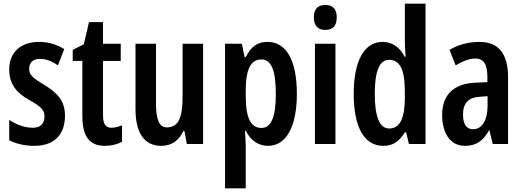

<svg xmlns="http://www.w3.org/2000/svg" viewBox="-20 -780 2830 1040"><path d="M332 -154C332 -237 286 -280 220 -320C154 -360 138 -375 138 -408C138 -441 159 -461 196 -461C231 -461 264 -447 294 -426L328 -514C285 -540 242 -553 191 -553C92 -553 30 -496 30 -404C30 -323 71 -276 139 -238C205 -202 221 -181 221 -149C221 -109 198 -88 157 -88C111 -88 64 -107 30 -131V-20C68 -1 114 10 166 10C270 10 332 -47 332 -154Z M584 -88C549 -88 538 -111 538 -159V-450H634V-543H538V-660H462L434 -540L374 -510V-450H426V-152C426 -43 463 10 548 10C584 10 614 2 641 -12V-101C620 -93 601 -88 584 -88Z M1080 -543H969V-262C969 -149 951 -90 883 -90C843 -90 825 -132 825 -219V-543H714V-189C714 -66 757 10 854 10C908 10 949 -18 973 -70H979L992 0H1080Z M1428 -553C1379 -553 1343 -533 1311 -471H1305L1290 -543H1199V240H1311V13C1311 -7 1309 -35 1307 -72H1311C1338 -18 1381 10 1432 10C1530 10 1588 -94 1588 -271C1588 -454 1531 -553 1428 -553ZM1396 -458C1451 -458 1474 -396 1474 -270C1474 -146 1449 -87 1396 -87C1338 -87 1311 -141 1311 -262V-286C1311 -406 1338 -458 1396 -458Z M1742 -753C1700 -753 1680 -730 1680 -685C1680 -641 1702 -618 1742 -618C1783 -618 1804 -641 1804 -685C1804 -729 1785 -753 1742 -753ZM1797 -543H1686V0H1797Z M2056 10C2109 10 2142 -14 2173 -63H2180L2195 0H2285V-760H2173V-559C2173 -538 2174 -511 2177 -473H2172C2144 -527 2102 -553 2052 -553C1953 -553 1896 -450 1896 -272C1896 -92 1952 10 2056 10ZM2088 -84C2036 -84 2010 -147 2010 -273C2010 -392 2035 -456 2087 -456C2147 -456 2173 -402 2173 -283V-252C2173 -137 2145 -84 2088 -84Z M2577 -553C2517 -553 2462 -538 2415 -510L2448 -426C2490 -451 2525 -463 2555 -463C2601 -463 2620 -430 2620 -362V-335L2555 -332C2439 -327 2375 -268 2375 -157C2375 -70 2411 10 2499 10C2560 10 2598 -18 2629 -74H2631L2649 0H2732V-362C2732 -487 2682 -553 2577 -553ZM2580 -256 2621 -259V-207C2621 -128 2590 -80 2543 -80C2507 -80 2488 -106 2488 -161C2488 -221 2518 -253 2580 -256Z"/></svg>

Font: Noto Sans Khmer ExtraCondensed SemiBold
Style: Regular
Weight: 600
Width: 2
Designer: Danh Hong and the Monotype Design Team
Foundry: Monotype Imaging Inc.
Version: Version 2.004